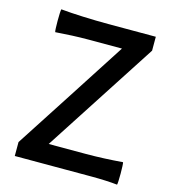

<svg xmlns="http://www.w3.org/2000/svg" viewBox="-112 -837 830 933"><g transform="rotate(15 303.5 -370.5)"><path d="M231 -354 47 -70V0H305H434C477 0 531 2 563 6C567 0 567 -99 563 -107C501 -102 439 -99 377 -99H191L559 -667V-737H320C239 -737 140 -741 81 -747C77 -737 77 -639 81 -632C136 -636 191 -639 248 -639H415Z"/></g></svg>

Font: GenSekiGothic2 TW M
Style: Regular
Weight: 500
Version: Version 2.100;PS 2.1;hotconv 16.6.51;makeotf.lib2.5.65220 DE